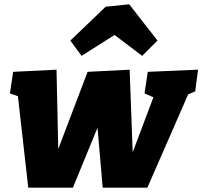

<svg xmlns="http://www.w3.org/2000/svg" viewBox="-20 -868 938 890"><path d="M665 -535 898 -545 885 -445 852 -430 663 2H456L432 -276L318 2H111L63 -422L26 -435L41 -535L242 -545L250 -177L386 -535L581 -545L595 -162L691 -417L650 -435ZM579 -848 710 -680 639 -609 511 -706 358 -609 306 -680 470 -837Z"/></svg>

Font: Bitter Pro Black
Style: Italic
Weight: 900
Italic angle: -9°
Designer: Sol Matas, and Bitter project Authors
Foundry: Sol Matas
Version: Version 1.010